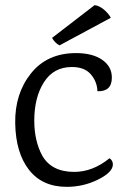

<svg xmlns="http://www.w3.org/2000/svg" viewBox="-20 -710 492 745"><path d="M275 -504Q339 -504 376.5 -478Q414 -452 414 -409Q414 -354 358 -356Q357 -393 332.5 -421.5Q308 -450 259 -450Q188 -450 150.5 -391Q113 -332 113 -242Q113 -163 144 -106Q180 -43 268 -43Q340 -43 405 -96Q418 -87 418 -72Q418 -42 361 -13.5Q304 15 239 15Q144 15 92.5 -51Q41 -117 39 -231.5Q37 -346 100 -425Q163 -504 275 -504ZM410 -641 211 -534Q193 -543 182 -563L347 -690Q365 -688 383 -673Q401 -658 410 -641Z"/></svg>

Font: Karma
Style: Regular
Weight: 400
Designer: Joana Correia
Foundry: Indian Type Foundry
Version: Version 1.202;PS 1.0;hotconv 1.0.78;makeotf.lib2.5.61930; tt